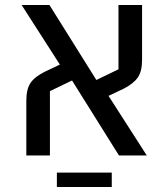

<svg xmlns="http://www.w3.org/2000/svg" viewBox="-20 -626 678 773"><path d="M86 -221Q86 -268 103.5 -293Q121 -318 162 -338L221 -366L67 -606H179L368 -304L457 -347V-606H552V-385Q552 -338 534 -313Q516 -288 476 -268L417 -240L571 0H459L270 -302L181 -259V0H86ZM209 69H430V127H209Z"/></svg>

Font: IBM Plex Sans Hebrew Text
Style: Regular
Weight: 450
Designer: Mike Abbink, Paul van der Laan, Pieter van Rosmalen, Yanek Iontef
Foundry: Bold Monday
Version: Version 1.2